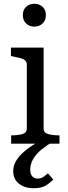

<svg xmlns="http://www.w3.org/2000/svg" viewBox="-20 -761 358 1017"><path d="M162 -620Q136 -620 118.5 -636.5Q101 -653 101 -681Q101 -709 118.5 -725Q136 -741 162 -741Q188 -741 205.5 -725Q223 -709 223 -681Q223 -653 205.5 -636.5Q188 -620 162 -620ZM211 -509V-80Q211 -58 234.5 -51Q258 -44 294 -44H295V0H39V-44H40Q76 -44 99 -51Q122 -58 122 -80V-417Q122 -439 104 -447Q86 -455 49 -462L38 -464V-509ZM227 -35 257 -9Q223 12 200 31Q177 50 164 68.5Q151 87 145.5 104Q140 121 140 136Q140 162 151.5 173.5Q163 185 180 185Q197 185 210.5 175.5Q224 166 234 157L262 190Q243 210 220 223Q197 236 158 236Q111 236 80.5 212Q50 188 50 145Q50 119 62.5 96Q75 73 98 51Q121 29 154.5 7.5Q188 -14 227 -35Z"/></svg>

Font: Roboto Serif 28pt
Style: Regular
Weight: 400
Designer: Greg Gazdowicz
Foundry: Commercial Type
Version: Version 1.008